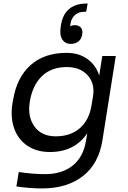

<svg xmlns="http://www.w3.org/2000/svg" viewBox="-20 -848 715 1076"><path d="M377 -602.1Q344.2 -602.1 328.4 -627.9Q312.5 -653.8 320.8 -702.1L321.8 -708Q331.1 -767.1 367.4 -797.6Q403.8 -828.1 463.9 -828.1H471.2L462.9 -782.2H454.1Q419.9 -782.2 399.4 -763.2Q378.9 -744.1 375 -713.9L373 -701.2Q384.8 -707 398.9 -707Q420.4 -707 432.6 -694.1Q444.8 -681.2 440.9 -655.8Q437 -628.9 419.2 -615.5Q401.4 -602.1 377 -602.1ZM215.8 208Q148.4 208 71.8 196.8L85 116.2Q166.5 127.9 232.9 127.9Q327.6 127.9 387.5 79.8Q447.3 31.7 461.9 -59.1L469.2 -101.1Q397.5 3.9 259.8 3.9Q185.1 3.9 132.8 -31.7Q80.6 -67.4 59.1 -129.4Q37.6 -191.4 49.8 -269L53.2 -287.1Q73.7 -413.6 150.9 -482.7Q228 -551.8 353 -551.8Q421.4 -551.8 469.2 -517.8Q517.1 -483.9 536.1 -424.8L553.2 -534.2H628.9L554.2 -63Q533.7 69.3 444.8 138.7Q356 208 215.8 208ZM292 -84Q375.5 -84 428 -130.1Q480.5 -176.3 493.2 -259.8L501 -306.2Q513.2 -379.4 471.4 -425.8Q429.7 -472.2 354 -472.2Q267.1 -472.2 214.4 -420.7Q161.6 -369.1 147 -277.8Q133.3 -193.8 173.3 -138.9Q213.4 -84 292 -84Z"/></svg>

Font: Sora Italic
Style: Regular
Weight: 400
Designer: Jonathan Barnbrook, Julián Moncada
Foundry: Barnbrook Fonts
Version: Version 2.000